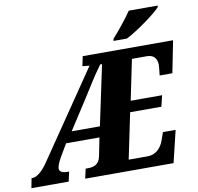

<svg xmlns="http://www.w3.org/2000/svg" viewBox="-124 -1032 1167 1132"><g transform="rotate(-10 460.0 -465.5)"><path d="M600 -771H681C750 -806 863 -889 891 -921L894 -931H720C691 -888 638 -822 603 -784ZM-27 0H196L209 -58H198C171 -58 151 -66 151 -86C151 -94 157 -118 176 -150L220 -225H420L398 -115C388 -67 356 -58 320 -58H308L295 0H824L870 -191H794L779 -148C764 -104 734 -66 678 -66H567L624 -340H811L827 -406H639L689 -648H779C823 -648 839 -620 839 -584C839 -577 834 -532 833 -523H909L947 -714H406L394 -656L436 -652L84 -136C51 -87 17 -58 -11 -58H-16ZM265 -289 378 -464C419 -527 448 -579 499 -648H510L434 -289Z"/></g></svg>

Font: Noto Serif Condensed Black
Style: Italic
Weight: 900
Width: 3
Italic angle: -12°
Designer: Monotype Design Team
Foundry: Monotype Imaging Inc.
Version: Version 2.013